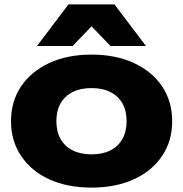

<svg xmlns="http://www.w3.org/2000/svg" viewBox="-20 -836 832 872"><path d="M396 16Q286 16 204 -21.5Q122 -59 76 -127.5Q30 -196 30 -285Q30 -376 76 -444Q122 -512 204 -550Q286 -588 396 -588Q505 -588 587.5 -550Q670 -512 716 -444Q762 -376 762 -285Q762 -196 716 -127.5Q670 -59 587.5 -21.5Q505 16 396 16ZM396 -135Q446 -135 481.5 -153Q517 -171 536 -205Q555 -239 555 -285Q555 -333 536 -366.5Q517 -400 481.5 -418Q446 -436 396 -436Q346 -436 310 -418Q274 -400 255 -366.5Q236 -333 236 -286Q236 -239 255 -205Q274 -171 310 -153Q346 -135 396 -135ZM291 -816H500L643 -627H482L348 -766H443L310 -627H148Z"/></svg>

Font: Unbounded
Style: Bold
Weight: 700
Designer: Luke Prowse, Jean-Baptiste Morizot, Fátima Lázaro, Florian Runge
Foundry: NaN
Version: Version 1.700